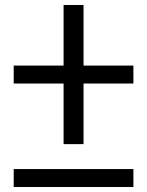

<svg xmlns="http://www.w3.org/2000/svg" viewBox="-20 -750 590 770"><path d="M235 -172V-415H35V-487H235V-730H315V-487H515V-415H315V-172ZM35 0V-72H515V0Z"/></svg>

Font: M PLUS Code Latin SemiExpanded
Style: Regular
Weight: 400
Width: 6
Designer: Coji Morishita
Foundry: UNDERFOREST DESIGN
Version: Version 1.002; ttfautohint (v1.8.3)